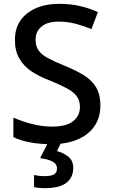

<svg xmlns="http://www.w3.org/2000/svg" viewBox="-20 -744 590 1004"><path d="M505 -193Q505 -98 436 -44Q367 10 247 10Q189 10 137.5 0.5Q86 -9 50 -27V-129Q90 -111 144 -96.5Q198 -82 254 -82Q326 -82 362 -110Q398 -138 398 -185Q398 -218 381.5 -240.5Q365 -263 330 -282Q295 -301 238 -324Q185 -344 144.5 -371Q104 -398 81 -438Q58 -478 58 -536Q58 -624 122 -674Q186 -724 290 -724Q348 -724 397.5 -712.5Q447 -701 492 -681L458 -592Q417 -609 374.5 -620Q332 -631 287 -631Q228 -631 197 -605Q166 -579 166 -537Q166 -504 181 -481.5Q196 -459 229 -441Q262 -423 316 -401Q376 -377 418.5 -350.5Q461 -324 483 -286.5Q505 -249 505 -193ZM363 134Q363 184 327 212Q291 240 214 240Q180 240 158 234V171Q183 177 216 177Q245 177 261.5 168.5Q278 160 278 137Q278 113 254 100.5Q230 88 190 83L232 0H300L278 46Q312 55 337.5 75.5Q363 96 363 134Z"/></svg>

Font: Noto Sans Bengali Medium
Style: Regular
Weight: 500
Designer: Jelle Bosma - Monotype Design Team
Foundry: Monotype Imaging Inc.
Version: Version 2.003; ttfautohint (v1.8.4.7-5d5b)